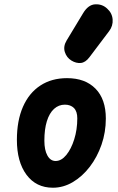

<svg xmlns="http://www.w3.org/2000/svg" viewBox="-20 -872 552 898"><path d="M227.5 6Q149 6 104 -54.5Q59 -115 59 -218Q59 -308 87.5 -372.8Q116 -437.5 168.8 -472Q221.5 -506.5 293.5 -506.5Q378.5 -506.5 426.8 -457.2Q475 -408 475 -317.5Q475 -253.5 454.8 -195.2Q434.5 -137 399.8 -91.8Q365 -46.5 320.5 -20.2Q276 6 227.5 6ZM240 -119Q267 -119 290 -147Q313 -175 327.2 -220.5Q341.5 -266 341.5 -318.5Q341.5 -351 325.8 -366.8Q310 -382.5 283.5 -382.5Q254.5 -382.5 232.8 -362.8Q211 -343 199.2 -305.2Q187.5 -267.5 187.5 -214Q187.5 -170 201.8 -144.5Q216 -119 240 -119ZM314.5 -588.5Q291.5 -602.5 283.2 -628.8Q275 -655 291.5 -682.5L368.5 -810Q392.5 -850 425.2 -851.8Q458 -853.5 481 -832Q504.5 -811 506.8 -781Q509 -751 490.5 -726.5L398 -604Q379.5 -579.5 357.8 -577.5Q336 -575.5 314.5 -588.5Z"/></svg>

Font: Edu AU VIC WA NT Hand
Style: Bold
Weight: 700
Version: Version 1.001